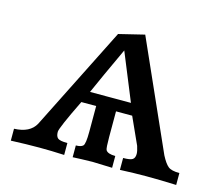

<svg xmlns="http://www.w3.org/2000/svg" viewBox="-77 -587 783 684"><g transform="rotate(15 314.5 -244.5)"><path d="M393.1 -240.7 321.8 -415Q268.1 -299.8 242.2 -240.7ZM624.5 0Q565.4 -2.4 513.7 -2.4Q467.8 -2.4 417 0V-43.9Q442.9 -43.9 451.4 -49.6Q460 -55.2 460 -70.3Q460 -80.6 454.1 -98.6L409.2 -197.8H349.6V-103Q349.6 -62.5 353 -55.7Q359.9 -43.5 388.2 -43.5V0L315.4 -2.4Q271.5 -1.5 242.7 0V-43.5Q261.7 -43.5 269 -50.8Q276.4 -58.1 276.4 -103V-197.8H221.7Q168 -87.9 168 -73.7Q168 -57.1 176 -50.5Q184.1 -43.9 211.4 -43.9V0Q162.6 -2.4 120.6 -2.4Q72.3 -2.4 14.6 0V-43.9Q72.8 -45.9 93.3 -83.5L285.2 -465.8L379.4 -488.8L556.6 -90.8Q570.8 -63.5 583 -53.7Q595.2 -43.9 624.5 -43.9Z"/></g></svg>

Font: Kelvinch
Style: Bold
Weight: 700
Designer: Paul James Miller
Foundry: High-Logic / Made with FontCreator
Version: Version 3.501;March 28, 2021;FontCreator 13.0.0.2683 64-bit